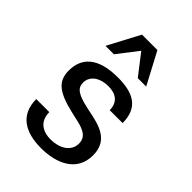

<svg xmlns="http://www.w3.org/2000/svg" viewBox="-222 -851 967 967"><g transform="rotate(45 261.5 -368.0)"><path d="M60 -144C60 -34 136 14 251 14C363 14 463 -31 463 -146C463 -256 371 -274 293 -290L270 -295C194 -312 168 -331 168 -369C168 -420 216 -447 271 -447C326 -447 361 -421 361 -366H453C453 -479 380 -512 274 -512C130 -512 74 -450 74 -362C74 -288 114 -252 234 -224L264 -217C316 -206 371 -194 371 -138C371 -81 316 -51 256 -51C193 -51 153 -82 153 -144ZM117 -580H177L262 -690L347 -580H407L317 -750H207Z"/></g></svg>

Font: Perun
Style: Regular
Weight: 400
Foundry: Copyright (c) Stefan Peev, Context Ltd, 2016
Version: Version 1.089